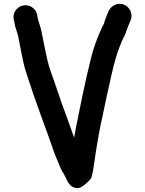

<svg xmlns="http://www.w3.org/2000/svg" viewBox="-20 -788 749 992"><path d="M51 -688 54 -675C56 -665.7 57.7 -657.3 59 -650C63.7 -632.9 70 -618.5 75 -596C82.6 -558 91.7 -505.5 101 -465C112.8 -412.5 136.2 -353.3 152 -302C176.6 -233.5 207.7 -144.8 232 -80C247.4 -35.6 264.6 16.6 283 56C291.2 78 299.3 96.4 311 112V113L331 153C340.3 167.7 351 177 363 181C375 185 385.5 185 394.5 181C414.3 172.2 440 147.7 451 133C465.2 90.5 470.9 12.7 481 -39C489.6 -85.6 495.5 -126.7 506 -170C515 -210 532.6 -300.4 543 -342C558.6 -414.1 574 -485.9 598 -546L610 -576C618.9 -596.7 626.7 -606.6 633 -628C639.1 -646.3 647 -664.6 654 -681C669.9 -717.5 648.8 -751.2 624 -762.5C587.8 -779 553.8 -756.6 542 -733C535.9 -718.8 530.6 -703.9 524 -689C520.7 -679.8 518.1 -664.2 512 -656C508 -648.7 503.3 -638.7 498 -626C479.9 -585.2 466.1 -546.6 453 -499C434.5 -424.8 419.6 -360.5 403 -279C388 -200.8 376.1 -153.2 363 -77C357.7 -93 352.3 -108 347 -122C330 -167.4 318 -204.7 298 -257C277 -318.8 262.3 -362.4 241 -422C219.8 -482.4 209 -557.7 195 -622C188.8 -654.3 179.7 -670.5 174 -699L172 -712C168.7 -728 159.8 -740.8 145.5 -750.5C100.4 -780.9 40.1 -740.5 51 -688Z"/></svg>

Font: Smoothie
Style: Regular
Weight: 400
Foundry: Cannot Into Space Fonts
Version: Version 0.8